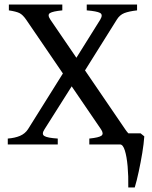

<svg xmlns="http://www.w3.org/2000/svg" viewBox="-20 -635 666 844"><path d="M582.5 -589.4Q546.9 -585.4 526.4 -577.4Q505.9 -569.3 493.2 -548.3L310.1 -255.9L282.7 -328.1L420.4 -548.3Q434.1 -570.8 419.4 -578.4Q404.8 -585.9 361.3 -589.4V-615.2H582.5ZM372.6 0V-25.9Q415.5 -30.3 426.3 -38.8Q437 -47.4 423.8 -66.9L95.2 -548.3Q80.1 -570.3 65.7 -577.4Q51.3 -584.5 19 -589.4V-615.2H253.9V-589.4Q212.4 -585.4 199.7 -577.6Q187 -569.8 201.7 -548.3L531.2 -65.4Q544.9 -45.4 557.6 -37.6Q570.3 -29.8 599.1 -25.9V0ZM175.8 -66.9Q161.6 -45.4 175 -37.1Q188.5 -28.8 233.9 -25.9V0H14.2V-25.9Q45.4 -28.3 67.9 -37.8Q90.3 -47.4 103 -66.9L291 -367.2L312 -282.2ZM598.1 -48.8 614.3 -35.6Q612.3 -4.4 605.5 37.1Q598.6 78.6 589.8 119.4Q581.1 160.2 572.3 189H543.9Q544.9 139.2 541 95.9Q537.1 52.7 528.8 26.4Q520.5 0 507.8 0L525.4 -48.8Z"/></svg>

Font: Gentium Book Plus
Style: Regular
Weight: 400
Designer: Victor Gaultney, Annie Olsen, Iska Routamaa, Becca Hirsbrunner
Foundry: SIL International
Version: Version 6.101